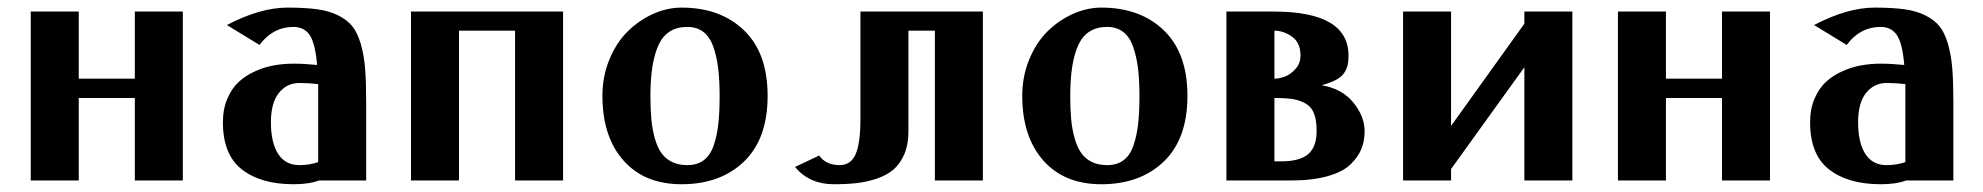

<svg xmlns="http://www.w3.org/2000/svg" viewBox="-20 -470 5164 500"><path d="M60.1 -439.9H185.1V-265.1H331.1V-439.9H456.1V0H331.1V-214.8H185.1V0H60.1Z M560.5 0ZM570.8 -404.8Q657.7 -450.2 728.5 -450.2Q773.9 -450.2 805.2 -446Q836.4 -441.9 860.1 -430.2Q883.8 -418.5 897.5 -401.6Q911.1 -384.8 919.7 -355Q928.2 -325.2 930.9 -290.3Q933.6 -255.4 933.6 -202.1V0H810.5Q784.7 9.8 744.6 9.8Q659.7 9.8 610.1 -28.6Q560.5 -66.9 560.5 -151.9Q560.5 -186.5 572.3 -213.6Q584 -240.7 602.3 -257.3Q620.6 -273.9 645.5 -284.9Q670.4 -295.9 694.6 -300Q718.8 -304.2 744.6 -304.2Q772.5 -304.2 805.7 -300.8Q801.3 -355.5 787.1 -377.7Q772.9 -399.9 743.7 -399.9Q690.9 -399.9 655.8 -353ZM808.6 -47.9V-224.1V-251Q784.7 -253.9 759.8 -253.9Q727.1 -253.9 706.3 -228Q685.5 -202.1 685.5 -151.9Q685.5 -98.6 704.3 -69.3Q723.1 -40 759.8 -40Q786.1 -40 808.6 -47.9Z M1446.3 -439.9V0H1321.3V-390.1H1175.3V0H1050.3V-439.9Z M1548.8 0ZM1854 -220.2Q1854 -262.2 1850.1 -293.2Q1846.2 -324.2 1837.2 -349.4Q1828.1 -374.5 1811.3 -387.2Q1794.4 -399.9 1770 -399.9Q1717.3 -399.9 1695.6 -354.2Q1673.8 -308.6 1673.8 -220.2Q1673.8 -185.5 1676.3 -159.2Q1678.7 -132.8 1685.3 -109.6Q1691.9 -86.4 1702.4 -71.5Q1712.9 -56.6 1730 -48.3Q1747.1 -40 1770 -40Q1795.4 -40 1812.5 -52.7Q1829.6 -65.4 1838.4 -90.8Q1847.2 -116.2 1850.6 -146.7Q1854 -177.2 1854 -220.2ZM1754.9 9.8Q1658.2 9.8 1603.5 -52.2Q1548.8 -114.3 1548.8 -220.2Q1548.8 -271 1566.9 -314.9Q1585 -358.9 1614.3 -387.9Q1643.6 -417 1680.4 -433.6Q1717.3 -450.2 1754.9 -450.2Q1856 -450.2 1917.5 -391.1Q1979 -332 1979 -220.2Q1979 -108.4 1917.5 -49.3Q1856 9.8 1754.9 9.8Z M2414.6 0V-390.1H2345.7V-127Q2345.7 -93.3 2335 -68.4Q2324.2 -43.5 2306.9 -28.6Q2289.6 -13.7 2263.4 -4.9Q2237.3 3.9 2211.2 6.8Q2185.1 9.8 2151.4 9.8Q2087.9 9.8 2050.3 -35.2L2113.3 -64.9Q2130.9 -40 2166.5 -40Q2195.8 -40 2208.3 -68.6Q2220.7 -97.2 2220.7 -160.2V-439.9H2539.6V0Z M2642.1 0ZM2947.3 -220.2Q2947.3 -262.2 2943.4 -293.2Q2939.5 -324.2 2930.4 -349.4Q2921.4 -374.5 2904.5 -387.2Q2887.7 -399.9 2863.3 -399.9Q2810.5 -399.9 2788.8 -354.2Q2767.1 -308.6 2767.1 -220.2Q2767.1 -185.5 2769.5 -159.2Q2772 -132.8 2778.6 -109.6Q2785.2 -86.4 2795.7 -71.5Q2806.2 -56.6 2823.2 -48.3Q2840.3 -40 2863.3 -40Q2888.7 -40 2905.8 -52.7Q2922.9 -65.4 2931.6 -90.8Q2940.4 -116.2 2943.8 -146.7Q2947.3 -177.2 2947.3 -220.2ZM2848.1 9.8Q2751.5 9.8 2696.8 -52.2Q2642.1 -114.3 2642.1 -220.2Q2642.1 -271 2660.2 -314.9Q2678.2 -358.9 2707.5 -387.9Q2736.8 -417 2773.7 -433.6Q2810.5 -450.2 2848.1 -450.2Q2949.2 -450.2 3010.7 -391.1Q3072.3 -332 3072.3 -220.2Q3072.3 -108.4 3010.7 -49.3Q2949.2 9.8 2848.1 9.8Z M3298.8 -214.8V-49.8H3315.9Q3364.7 -49.8 3386.7 -68.6Q3408.7 -87.4 3408.7 -128.9Q3408.7 -156.7 3402.1 -174.1Q3395.5 -191.4 3380.4 -200.2Q3365.2 -209 3346.9 -211.9Q3328.6 -214.8 3298.8 -214.8ZM3421.9 -248Q3475.6 -238.8 3504.6 -202.6Q3533.7 -166.5 3533.7 -128.9Q3533.7 -103.5 3525.4 -82.5Q3517.1 -61.5 3497.1 -42Q3477.1 -22.5 3437.3 -11.2Q3397.5 0 3340.8 0H3173.8V-439.9H3296.9Q3491.7 -439.9 3491.7 -325.2Q3491.7 -310.5 3489.7 -301.3Q3487.8 -292 3481.2 -281.2Q3474.6 -270.5 3460 -262.5Q3445.3 -254.4 3421.9 -248ZM3298.8 -390.1V-265.1Q3311 -265.1 3325.4 -270.3Q3339.8 -275.4 3353.3 -290Q3366.7 -304.7 3366.7 -325.2Q3366.7 -358.9 3344.7 -374.5Q3322.8 -390.1 3298.8 -390.1Z M3633.8 -439.9H3758.8V-142.1L3949.7 -408.2V-439.9H4074.7V0H3949.7V-294.9L3758.8 -29.8V0H3633.8Z M4193.4 -439.9H4318.4V-265.1H4464.4V-439.9H4589.4V0H4464.4V-214.8H4318.4V0H4193.4Z M4693.8 0ZM4704.1 -404.8Q4791 -450.2 4861.8 -450.2Q4907.2 -450.2 4938.5 -446Q4969.7 -441.9 4993.4 -430.2Q5017.1 -418.5 5030.8 -401.6Q5044.4 -384.8 5053 -355Q5061.5 -325.2 5064.2 -290.3Q5066.9 -255.4 5066.9 -202.1V0H4943.8Q4918 9.8 4877.9 9.8Q4793 9.8 4743.4 -28.6Q4693.8 -66.9 4693.8 -151.9Q4693.8 -186.5 4705.6 -213.6Q4717.3 -240.7 4735.6 -257.3Q4753.9 -273.9 4778.8 -284.9Q4803.7 -295.9 4827.9 -300Q4852.1 -304.2 4877.9 -304.2Q4905.8 -304.2 4939 -300.8Q4934.6 -355.5 4920.4 -377.7Q4906.2 -399.9 4877 -399.9Q4824.2 -399.9 4789.1 -353ZM4941.9 -47.9V-224.1V-251Q4918 -253.9 4893.1 -253.9Q4860.4 -253.9 4839.6 -228Q4818.8 -202.1 4818.8 -151.9Q4818.8 -98.6 4837.6 -69.3Q4856.4 -40 4893.1 -40Q4919.4 -40 4941.9 -47.9Z"/></svg>

Font: Pfennig
Style: Bold
Weight: 700
Version: Version 20120410 ; ttfautohint (v0.8)